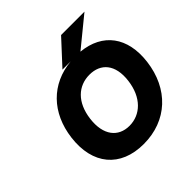

<svg xmlns="http://www.w3.org/2000/svg" viewBox="-212 -993 1178 1178"><g transform="rotate(-45 377.0 -404.0)"><path d="M490 -820 346 -664H417C237 -647 114 -522 90 -330C64 -122 174 12 376 12C579 12 721 -122 747 -330C771 -522 678 -647 501 -664H502L693 -820ZM253 -330C269 -458 344 -525 441 -525C538 -525 599 -458 583 -330C567 -201 489 -129 393 -129C297 -129 237 -201 253 -330Z"/></g></svg>

Font: Falling Sky
Style: ExBdObl
Weight: 400
Designer: Paul D. Hunt
Foundry: Adobe Systems Incorporated
Version: Version 1.02